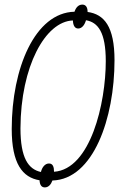

<svg xmlns="http://www.w3.org/2000/svg" viewBox="-20 -775 545 835"><path d="M175 40C191 40 202 27 208 10C386 5 478 -261 478 -513C478 -660 433 -713 361 -723C361 -745 352 -755 338 -755C321 -755 310 -742 304 -724C132 -720 31 -478 31 -214C31 -63 78 -3 152 9C153 30 161 40 175 40ZM215 -28C215 -49 210 -64 193 -64C176 -64 163 -48 158 -27C103 -39 69 -88 69 -217C70 -486 177 -682 297 -686C298 -663 306 -651 320 -651C336 -651 348 -666 354 -687C406 -678 440 -635 440 -509C440 -327 374 -39 215 -28Z"/></svg>

Font: Noto Sans ExtraCondensed ExtraLight
Style: Italic
Weight: 200
Width: 2
Italic angle: -12°
Designer: Monotype Design Team
Foundry: Monotype Imaging Inc.
Version: Version 2.013